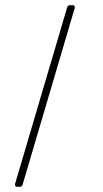

<svg xmlns="http://www.w3.org/2000/svg" viewBox="-20 -720 398 740"><path d="M38 -11 239 -692Q242 -700 250 -700H259Q270 -700 268 -689L67 -8Q64 0 56 0H47Q36 0 38 -11Z"/></svg>

Font: Barlow GEO Thin
Style: Regular
Weight: 100
Designer: Jeremy Tribby
Foundry: Tribby Type
Version: Version 1.408